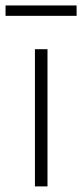

<svg xmlns="http://www.w3.org/2000/svg" viewBox="-31 -666 294 686"><path d="M-11.2 -646.5V-609.4H242.7V-646.5ZM93.8 0H138.7V-490.2H93.8Z"/></svg>

Font: Estedad ExtraLight
Style: Regular
Weight: 200
Designer: Amin Abedi
Version: Version 7.3